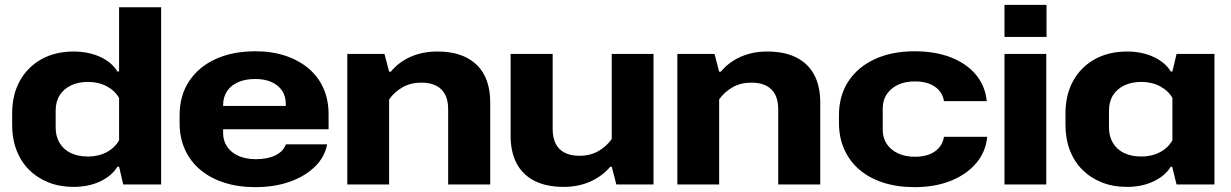

<svg xmlns="http://www.w3.org/2000/svg" viewBox="-20 -759 5065 790"><path d="M283 10Q226 10 179.5 -8.5Q133 -27 99.5 -60.5Q66 -94 48 -141Q30 -188 30 -245V-292Q30 -369 61.5 -426Q93 -483 150 -515Q207 -547 283 -547Q344 -547 392 -525Q440 -503 463 -465H470V-729H643V0H487L470 -73H463Q440 -35 392 -12.5Q344 10 283 10ZM342 -115Q385 -115 419 -133Q453 -151 470 -182V-356Q453 -386 419 -404Q385 -422 342 -422Q302 -422 272 -407.5Q242 -393 225.5 -367Q209 -341 209 -303V-234Q209 -198 225.5 -170.5Q242 -143 272 -129Q302 -115 342 -115Z M1031 11Q960 11 902.5 -7.5Q845 -26 804 -60.5Q763 -95 741 -143.5Q719 -192 719 -253V-285Q719 -365 757.5 -424Q796 -483 866 -515.5Q936 -548 1031 -548Q1099 -548 1154.5 -529.5Q1210 -511 1250 -477Q1290 -443 1311 -395.5Q1332 -348 1332 -289V-227H869V-323H1170L1156 -306V-331Q1156 -363 1140.5 -386Q1125 -409 1097 -421.5Q1069 -434 1030 -434Q990 -434 960 -421Q930 -408 914 -383.5Q898 -359 898 -326V-212Q898 -180 914.5 -155.5Q931 -131 961.5 -117.5Q992 -104 1033 -104Q1081 -104 1113.5 -120Q1146 -136 1156 -165H1326Q1316 -112 1275 -72.5Q1234 -33 1171.5 -11Q1109 11 1031 11Z M1409 0V-537H1562L1581 -464H1588Q1621 -504 1670 -525.5Q1719 -547 1779 -547Q1851 -547 1899.5 -522Q1948 -497 1972.5 -450.5Q1997 -404 1997 -337V0H1824V-310Q1824 -346 1811.5 -370Q1799 -394 1774.5 -406.5Q1750 -419 1714 -419Q1670 -419 1636.5 -400Q1603 -381 1581 -350V0Z M2669 -537V0H2516L2497 -73H2491Q2457 -33 2408 -11.5Q2359 10 2299 10Q2228 10 2179 -15Q2130 -40 2105.5 -87Q2081 -134 2081 -200V-537H2254V-227Q2254 -192 2266.5 -167.5Q2279 -143 2304 -130.5Q2329 -118 2364 -118Q2408 -118 2441.5 -137Q2475 -156 2497 -187V-537Z M2767 0V-537H2920L2939 -464H2946Q2979 -504 3028 -525.5Q3077 -547 3137 -547Q3209 -547 3257.5 -522Q3306 -497 3330.5 -450.5Q3355 -404 3355 -337V0H3182V-310Q3182 -346 3169.5 -370Q3157 -394 3132.5 -406.5Q3108 -419 3072 -419Q3028 -419 2994.5 -400Q2961 -381 2939 -350V0Z M3743 11Q3672 11 3614.5 -7.5Q3557 -26 3516.5 -60.5Q3476 -95 3454 -144Q3432 -193 3432 -253V-285Q3432 -365 3470.5 -424Q3509 -483 3579 -515.5Q3649 -548 3743 -548Q3829 -548 3893.5 -522.5Q3958 -497 3996 -451Q4034 -405 4040 -343H3864Q3858 -381 3826.5 -402.5Q3795 -424 3744 -424Q3704 -424 3674.5 -410Q3645 -396 3628.5 -371Q3612 -346 3612 -313V-225Q3612 -192 3628.5 -167Q3645 -142 3675 -128Q3705 -114 3745 -114Q3778 -114 3803 -123.5Q3828 -133 3844 -151.5Q3860 -170 3864 -196H4042Q4036 -134 3996.5 -87.5Q3957 -41 3892 -15Q3827 11 3743 11Z M4113 0V-537H4285V0ZM4113 -607V-739H4286V-607Z M4618 10Q4560 10 4513.5 -8.5Q4467 -27 4433.5 -60.5Q4400 -94 4382 -141Q4364 -188 4364 -245V-292Q4364 -369 4395.5 -426Q4427 -483 4484 -515Q4541 -547 4618 -547Q4678 -547 4726 -525Q4774 -503 4797 -465H4804L4821 -537H4977V0H4821L4803 -73H4797Q4774 -35 4726 -12.5Q4678 10 4618 10ZM4676 -115Q4719 -115 4753 -133Q4787 -151 4804 -182V-356Q4787 -386 4753 -404Q4719 -422 4676 -422Q4636 -422 4606 -407.5Q4576 -393 4559.5 -367Q4543 -341 4543 -303V-234Q4543 -198 4559.5 -170.5Q4576 -143 4606 -129Q4636 -115 4676 -115Z"/></svg>

Font: Hubot Sans SemiExpanded
Style: Bold
Weight: 700
Width: 6
Designer: Deni Anggara
Foundry: GitHub, Inc., Subsidiary of Microsoft Corporation
Version: Version 2.000